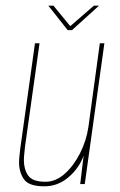

<svg xmlns="http://www.w3.org/2000/svg" viewBox="-20 -647 421 675"><path d="M136 8Q81 8 64 -17Q47 -42 47 -76Q47 -88 48.5 -100Q50 -112 51 -123L103 -495H119L68 -132Q67 -120 65.5 -107.5Q64 -95 64 -83Q64 -52 79 -30Q94 -8 140 -8Q176 -8 207.5 -36Q239 -64 261.5 -108.5Q284 -153 291 -202L331 -495H347L278 0H262L274 -100Q259 -57 221.5 -24.5Q184 8 136 8ZM218 -541 150 -627H168L227 -555L310 -627H328L233 -541Z"/></svg>

Font: Alumni Sans Pinstripe
Style: Italic
Weight: 400
Italic angle: -8°
Designer: Robert E. Leuschke
Foundry: Robert E. Leuschke
Version: Version 1.010; ttfautohint (v1.8.4.7-5d5b)